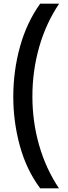

<svg xmlns="http://www.w3.org/2000/svg" viewBox="-20 -819 374 1055"><path d="M53 -287Q53 -430 90 -563Q127 -696 201 -799H305Q232 -690 195 -559.5Q158 -429 158 -289Q158 -150 195 -21Q232 108 304 216H201Q125 114 89 -18Q53 -150 53 -287Z"/></svg>

Font: Noto Sans Sinhala SemiCondensed SemiBold
Style: Regular
Weight: 600
Width: 4
Designer: Jelle Bosma - Monotype Design Team
Foundry: Monotype Imaging Inc.
Version: Version 2.006; ttfautohint (v1.8.4.7-5d5b)